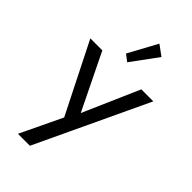

<svg xmlns="http://www.w3.org/2000/svg" viewBox="-314 -897 1249 1249"><g transform="rotate(45 310.0 -273.0)"><path d="M125.5 260H235.5L599 -512H488.5L319 -124.5L130 -512H19.5L263 -28ZM299 -571.5 432.5 -753.5 361.5 -805.5 253.5 -606.5Z"/></g></svg>

Font: Spartan Medium
Style: Regular
Weight: 500
Designer: Matt Bailey, Mirko Velimirovic
Foundry: Matt Bailey
Version: Version 1.003; ttfautohint (v1.8.3)